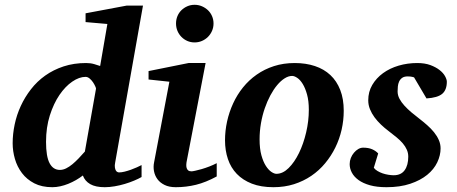

<svg xmlns="http://www.w3.org/2000/svg" viewBox="-20 -760 1884 792"><path d="M376 -394Q376.5 -396 373 -403.8Q369.6 -411.6 363.8 -420.4Q357.9 -429.2 349.9 -436Q341.8 -442.9 333 -442.9Q306.6 -442.9 278.1 -423.3Q249.5 -403.8 225.3 -368.4Q201.2 -333 185.5 -283.7Q169.9 -234.4 169.9 -174.8Q169.9 -114.3 184.6 -86.7Q199.2 -59.1 227.1 -59.1Q239.7 -59.1 252.7 -65.4Q265.6 -71.8 278.6 -82.5Q291.5 -93.3 304.4 -106.7Q317.4 -120.1 330.1 -134.8ZM455.1 -89.8Q452.6 -77.6 453.9 -69.6Q455.1 -61.5 457.8 -56.9Q460.4 -52.2 464.4 -50.5Q468.3 -48.8 471.2 -48.8Q481.4 -48.8 494.1 -52Q506.8 -55.2 519.8 -59.8Q532.7 -64.5 544.2 -69.6Q555.7 -74.7 564 -79.1V-29.8Q551.3 -22.5 533.2 -14.9Q515.1 -7.3 494.6 -1.2Q474.1 4.9 452.9 8.5Q431.6 12.2 412.1 12.2Q374 12.2 352.1 -0.5Q330.1 -13.2 321.8 -36.1Q308.6 -25.9 293.2 -17.1Q277.8 -8.3 261.5 -1.7Q245.1 4.9 228.5 8.5Q211.9 12.2 195.8 12.2Q152.3 12.2 121.3 -3.9Q90.3 -20 70.6 -46.1Q50.8 -72.3 41.5 -104.5Q32.2 -136.7 32.2 -168.9Q32.2 -207 40.5 -246.6Q48.8 -286.1 65.7 -322.8Q82.5 -359.4 107.7 -391.8Q132.8 -424.3 166.5 -448.2Q200.2 -472.2 242.4 -486.1Q284.7 -500 335 -500Q353.5 -500 368.4 -495.6Q383.3 -491.2 393.1 -487.8L422.9 -661.1L333 -668.9V-705.1L502 -736.8H569.8Z M874 -32.2Q829.1 -7.8 788.6 2.2Q748 12.2 705.1 12.2Q677.7 12.2 658.9 2.9Q640.1 -6.3 629.4 -21Q618.7 -35.6 615.2 -54Q611.8 -72.3 615.7 -90.8L678.7 -422.9L592.8 -432.1V-466.8L757.8 -500H828.1L751 -99.1Q749 -90.3 748.5 -82Q748 -73.7 749.8 -67.4Q751.5 -61 756.3 -57.1Q761.2 -53.2 770 -53.2Q773.9 -53.2 785.4 -55.7Q796.9 -58.1 812 -62.5Q827.1 -66.9 843.5 -73.2Q859.9 -79.6 874 -86.9ZM860.8 -663.1Q860.8 -647 854.7 -632.8Q848.6 -618.7 837.9 -607.9Q827.1 -597.2 813 -591.1Q798.8 -585 782.7 -585Q766.6 -585 752.7 -591.1Q738.8 -597.2 728.3 -607.9Q717.8 -618.7 711.9 -632.8Q706.1 -647 706.1 -663.1Q706.1 -679.2 711.9 -693.4Q717.8 -707.5 728.3 -717.8Q738.8 -728 752.7 -734.1Q766.6 -740.2 782.7 -740.2Q798.8 -740.2 813 -734.1Q827.1 -728 837.9 -717.8Q848.6 -707.5 854.7 -693.4Q860.8 -679.2 860.8 -663.1Z M1253.9 -307.1Q1253.9 -343.8 1246.6 -370.1Q1239.3 -396.5 1228.8 -413.6Q1218.3 -430.7 1206.3 -438.7Q1194.3 -446.8 1185.1 -446.8Q1169.9 -446.8 1154.1 -436.8Q1138.2 -426.8 1123.3 -408.9Q1108.4 -391.1 1095.2 -366.5Q1082 -341.8 1072 -312.7Q1062 -283.7 1056.4 -251.2Q1050.8 -218.8 1050.8 -185.1Q1050.8 -146.5 1058.3 -119.4Q1065.9 -92.3 1076.9 -75.4Q1087.9 -58.6 1099.6 -50.8Q1111.3 -43 1120.1 -43Q1146.5 -43 1170.7 -66.9Q1194.8 -90.8 1213.4 -128.9Q1231.9 -167 1242.9 -213.9Q1253.9 -260.7 1253.9 -307.1ZM1397.9 -303.2Q1397.9 -263.7 1389.2 -225.1Q1380.4 -186.5 1363.3 -151.6Q1346.2 -116.7 1321.3 -86.7Q1296.4 -56.6 1264.2 -34.7Q1231.9 -12.7 1192.6 -0.2Q1153.3 12.2 1107.9 12.2Q1056.6 12.2 1019 -2.4Q981.4 -17.1 956.8 -42.7Q932.1 -68.4 920.2 -103.8Q908.2 -139.2 908.2 -181.2Q908.2 -220.2 916.7 -259Q925.3 -297.9 941.7 -333.5Q958 -369.1 982.4 -399.4Q1006.8 -429.7 1038.8 -452.1Q1070.8 -474.6 1110.1 -487.3Q1149.4 -500 1195.8 -500Q1241.7 -500 1279.1 -487.5Q1316.4 -475.1 1342.8 -450.4Q1369.1 -425.8 1383.5 -388.9Q1397.9 -352.1 1397.9 -303.2Z M1823.2 -422.9Q1823.2 -389.2 1804.2 -373Q1785.2 -356.9 1739.3 -354L1688 -440.9Q1684.6 -441.9 1680.7 -442.9Q1677.2 -443.8 1672.4 -444.3Q1667.5 -444.8 1662.1 -444.8Q1647 -444.8 1638.7 -438.7Q1630.4 -432.6 1626.2 -423.3Q1622.1 -414.1 1621.1 -403.1Q1620.1 -392.1 1620.1 -382.8Q1620.1 -367.2 1627.9 -352.5Q1635.7 -337.9 1648.4 -324Q1661.1 -310.1 1677 -296.6Q1692.9 -283.2 1709 -271Q1726.1 -257.8 1741.9 -243.9Q1757.8 -230 1770.3 -214.6Q1782.7 -199.2 1790 -182.6Q1797.4 -166 1797.4 -147.9Q1797.4 -119.1 1783.7 -90.3Q1770 -61.5 1742.2 -38.8Q1714.4 -16.1 1672.4 -2Q1630.4 12.2 1574.2 12.2Q1534.7 12.2 1506.1 4.2Q1477.5 -3.9 1459 -17.3Q1440.4 -30.8 1431.4 -47.9Q1422.4 -64.9 1422.4 -83Q1422.4 -96.2 1427.2 -108.4Q1432.1 -120.6 1440.2 -130.1Q1448.2 -139.6 1458 -145.3Q1467.8 -150.9 1478 -150.9Q1500 -150.9 1515.1 -144.3Q1530.3 -137.7 1540 -127L1522 -67.9Q1527.3 -60.5 1537.1 -54.7Q1546.9 -48.8 1558.3 -44.9Q1569.8 -41 1581.8 -39.1Q1593.8 -37.1 1604 -37.1Q1634.3 -37.1 1649.2 -57.9Q1664.1 -78.6 1664.1 -113.8Q1664.1 -128.9 1658.2 -142.3Q1652.3 -155.8 1641.6 -168.5Q1630.9 -181.2 1615.7 -193.6Q1600.6 -206.1 1582 -220.2Q1566.4 -231.9 1551.5 -246.1Q1536.6 -260.3 1524.9 -276.1Q1513.2 -292 1506.1 -309.6Q1499 -327.1 1499 -346.2Q1499 -381.3 1515.6 -409.7Q1532.2 -438 1560.1 -458.3Q1587.9 -478.5 1624.5 -489.3Q1661.1 -500 1701.2 -500Q1732.4 -500 1755.4 -491.5Q1778.3 -482.9 1793.5 -470.9Q1808.6 -459 1815.9 -445.6Q1823.2 -432.1 1823.2 -422.9Z"/></svg>

Font: Charis SIL CyrE
Style: Bold Italic
Weight: 700
Italic angle: -11°
Foundry: SIL International
Version: Version 5.000